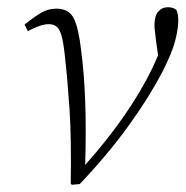

<svg xmlns="http://www.w3.org/2000/svg" viewBox="-20 -509 514 532"><path d="M176 0Q178 -127 172.5 -208.5Q167 -290 160 -351Q156 -391 150.5 -410Q145 -429 136.5 -435.5Q128 -442 116 -442Q103 -442 89 -437Q75 -432 57 -423L48 -441Q77 -464 95.5 -474.5Q114 -485 136 -485Q171 -485 184.5 -458Q198 -431 205 -368Q213 -308 216 -230.5Q219 -153 216 -52Q339 -190 402 -320Q411 -339 418 -356L413 -391Q412 -402 410 -416Q408 -430 408 -439Q408 -465 418.5 -477Q429 -489 445 -489Q461 -489 469 -481Q471 -476 472.5 -469.5Q474 -463 474 -452Q474 -430 465.5 -396.5Q457 -363 430 -310Q393 -239 335.5 -159.5Q278 -80 201 1L179 3Z"/></svg>

Font: Source Serif Pro Light
Style: Italic
Weight: 300
Italic angle: -12°
Designer: Frank Grießhammer
Foundry: Adobe Systems Incorporated
Version: Version 3.001;hotconv 1.0.111;makeotfexe 2.5.65597